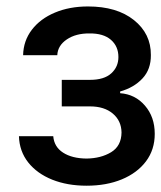

<svg xmlns="http://www.w3.org/2000/svg" viewBox="-20 -573 507 604"><path d="M39.6 -144.5H147.5Q150.4 -110.8 178.5 -92.8Q206.5 -74.7 252 -74.2Q297.4 -74.7 329.6 -94.2Q361.8 -113.8 362.3 -156.2Q361.8 -192.9 335 -215.6Q308.1 -238.3 263.2 -238.3H174.3V-321.8H263.2Q307.6 -321.8 330.1 -342.3Q352.5 -362.8 352.5 -393.6Q352.5 -427.2 328.9 -447.8Q305.2 -468.3 261.7 -467.8Q218.8 -468.3 190.2 -449Q161.6 -429.7 160.2 -399.4H52.7Q53.7 -444.8 80.3 -479.5Q106.9 -514.2 152.8 -533.4Q198.7 -552.7 256.8 -552.7Q347.7 -552.7 401.4 -509.8Q455.1 -466.8 454.6 -399.9Q455.1 -355 428.2 -326.2Q401.4 -297.4 357.9 -285.2V-279.8Q405.3 -276.4 436 -240.7Q466.8 -205.1 466.8 -151.9Q466.8 -102.1 439.2 -65.4Q411.6 -28.8 363.3 -8.8Q314.9 11.2 252.4 11.2Q191.9 11.2 144.3 -7.8Q96.7 -26.9 68.8 -62Q41 -97.2 39.6 -144.5Z"/></svg>

Font: Inter Tight Medium
Style: Regular
Weight: 500
Designer: Rasmus Andersson
Foundry: rsms
Version: Version 3.004; ttfautohint (v1.8.4.7-5d5b)